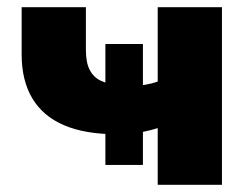

<svg xmlns="http://www.w3.org/2000/svg" viewBox="-20 -512 695 532"><path d="M417 0V-157Q398 -151 378 -147Q358 -143 343 -142L376 -168V-55H272V-168L304 -140Q216 -140 157.5 -165Q99 -190 69.5 -239.5Q40 -289 40 -361V-492H218V-373Q218 -338 229 -317.5Q240 -297 260 -288Q280 -279 308 -275L272 -258V-390H376V-258L348 -274Q363 -274 381.5 -277Q400 -280 417 -286V-492H595V0Z"/></svg>

Font: Nunito Sans 12pt Black
Style: Regular
Weight: 900
Designer: Vernon Adams
Foundry: Vernon Adams
Version: Version 3.101;gftools[0.9.27]